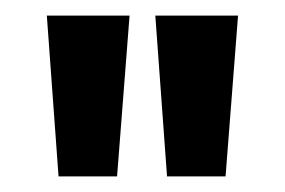

<svg xmlns="http://www.w3.org/2000/svg" viewBox="-20 -720 365 246"><path d="M55 -494 40 -700H146L130 -494ZM194 -494 179 -700H285L269 -494Z"/></svg>

Font: Bebas Neue
Style: Regular
Weight: 400
Designer: Ryoichi Tsunekawa
Foundry: Ryoichi Tsunekawa
Version: Version 1.400